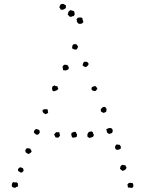

<svg xmlns="http://www.w3.org/2000/svg" viewBox="-20 -946 737 975"><path d="M368.2 -720.7Q372.1 -713.9 376 -711.9Q375 -701.2 372.6 -699.7Q370.1 -698.2 369.1 -694.3Q361.3 -694.3 358.4 -694.3Q350.6 -699.2 349.1 -698.7Q347.7 -698.2 346.7 -700.2Q345.7 -709 347.2 -710.4Q348.6 -711.9 348.6 -716.8Q350.6 -720.7 356.4 -721.7Q362.3 -722.7 368.2 -720.7ZM417 -605.5Q411.1 -605.5 407.2 -608.4Q403.3 -611.3 399.4 -613.3Q401.4 -625 403.8 -628.4Q406.2 -631.8 411.1 -632.8L421.9 -631.8Q423.8 -630.9 426.8 -627.4Q429.7 -624 430.7 -621.1Q425.8 -611.3 422.9 -610.4Q419.9 -609.4 418.9 -606.4ZM316.4 -588.9Q311.5 -586.9 307.6 -588.9Q303.7 -590.8 300.8 -588.9Q298.8 -600.6 298.3 -602.1Q297.9 -603.5 297.9 -606.4Q298.8 -611.3 301.3 -612.8Q303.7 -614.3 305.7 -617.2Q312.5 -617.2 315.4 -616.7Q318.4 -616.2 322.3 -616.2Q324.2 -611.3 327.1 -608.4Q330.1 -605.5 329.1 -599.6Q329.1 -594.7 324.7 -592.8Q320.3 -590.8 316.4 -588.9ZM464.8 -508.8Q467.8 -505.9 470.2 -502.9Q472.7 -500 474.6 -495.1L465.8 -484.4Q460.9 -482.4 456.1 -484.4Q451.2 -486.3 446.3 -488.3Q443.4 -497.1 445.3 -501Q453.1 -508.8 464.8 -508.8ZM246.1 -486.3Q243.2 -499 244.6 -501Q246.1 -502.9 246.1 -506.8Q250 -508.8 254.4 -511.2Q258.8 -513.7 261.7 -508.8Q266.6 -509.8 267.6 -508.3Q268.6 -506.8 272.5 -506.8Q273.4 -498 276.4 -494.1Q271.5 -489.3 267.6 -487.3Q254.9 -481.4 252 -482.9Q249 -484.4 246.1 -486.3ZM518.6 -377.9Q514.6 -377 512.2 -375Q509.8 -373 505.9 -373Q501 -374 498.5 -376.5Q496.1 -378.9 492.2 -379.9Q493.2 -385.7 491.2 -390.6Q501 -403.3 507.8 -403.3Q514.6 -403.3 518.6 -397.5Q522.5 -390.6 521 -387.2Q519.5 -383.8 518.6 -377.9ZM220.7 -390.6Q223.6 -386.7 223.1 -382.3Q222.7 -377.9 224.6 -373Q215.8 -368.2 213.9 -367.2Q211.9 -366.2 210 -366.2L200.2 -373Q195.3 -378.9 196.3 -381.8Q197.3 -384.8 195.3 -386.7Q205.1 -392.6 209.5 -391.6Q213.9 -390.6 218.8 -391.6ZM534.2 -265.6Q532.2 -267.6 528.8 -269Q525.4 -270.5 523.4 -274.4Q521.5 -286.1 519.5 -290Q533.2 -296.9 540.5 -295.9Q547.9 -294.9 550.8 -290Q551.8 -288.1 552.2 -283.7Q552.7 -279.3 551.8 -277.3Q549.8 -269.5 544.9 -269Q540 -268.6 534.2 -265.6ZM178.7 -286.1Q180.7 -284.2 180.7 -280.8Q180.7 -277.3 182.6 -274.4Q177.7 -265.6 177.2 -265.6Q176.8 -265.6 174.8 -263.7Q168.9 -259.8 162.1 -263.7Q158.2 -266.6 155.3 -269.5Q152.3 -272.5 152.3 -274.4Q151.4 -278.3 154.3 -282.7Q157.2 -287.1 161.1 -290Q164.1 -292 168.9 -289.6Q173.8 -287.1 178.7 -286.1ZM281.2 -274.4Q283.2 -268.6 283.2 -265.1Q283.2 -261.7 285.2 -257.8Q280.3 -252 279.8 -251Q279.3 -250 277.3 -248Q273.4 -246.1 269.5 -247.1Q265.6 -248 261.7 -249Q257.8 -258.8 254.9 -260.7Q255.9 -265.6 259.3 -269Q262.7 -272.5 266.6 -275.4Q275.4 -273.4 276.9 -274.4Q278.3 -275.4 281.2 -274.4ZM452.1 -274.4Q451.2 -268.6 454.1 -266.1Q457 -263.7 456.1 -259.8Q456.1 -253.9 450.2 -250Q434.6 -246.1 434.6 -245.1Q431.6 -247.1 429.2 -248.5Q426.8 -250 423.8 -252Q424.8 -254.9 423.8 -257.8Q422.9 -260.7 423.8 -263.7Q427.7 -269.5 427.7 -271Q427.7 -272.5 428.7 -273.4Q434.6 -278.3 438 -277.8Q441.4 -277.3 443.4 -279.3ZM364.3 -276.4Q369.1 -265.6 369.6 -265.6Q370.1 -265.6 371.1 -264.6Q371.1 -261.7 370.6 -258.8Q370.1 -255.9 370.1 -252Q363.3 -248 361.8 -248.5Q360.4 -249 359.4 -248Q348.6 -246.1 348.6 -247.1Q342.8 -252.9 342.8 -258.3Q342.8 -263.7 341.8 -268.6Q345.7 -272.5 351.6 -274.9Q357.4 -277.3 364.3 -276.4ZM572.3 -212.9Q582 -210 583.5 -210.9Q585 -211.9 586.9 -210.9Q593.8 -203.1 593.8 -201.2Q593.8 -193.4 591.8 -189.5Q573.2 -181.6 567.9 -188Q562.5 -194.3 565.4 -205.1ZM134.8 -190.4Q136.7 -181.6 139.2 -181.2Q141.6 -180.7 140.6 -177.7Q136.7 -167 123 -164.1Q115.2 -169.9 110.4 -171.9Q110.4 -176.8 108.9 -178.2Q107.4 -179.7 109.4 -184.6Q111.3 -187.5 112.8 -189.5Q114.3 -191.4 116.2 -193.4Q127 -193.4 134.8 -190.4ZM618.2 -105.5Q618.2 -100.6 619.6 -99.1Q621.1 -97.7 623 -95.7Q621.1 -87.9 615.7 -84Q610.4 -80.1 602.5 -78.1Q600.6 -80.1 596.2 -83Q591.8 -85.9 588.9 -89.8Q589.8 -92.8 590.8 -94.7Q591.8 -96.7 591.8 -101.6Q594.7 -103.5 600.6 -109.4Q605.5 -107.4 609.9 -107.4Q614.3 -107.4 618.2 -105.5ZM96.7 -91.8Q98.6 -85 99.6 -83Q100.6 -81.1 98.6 -77.1Q93.8 -70.3 88.9 -69.3Q84 -68.4 82 -72.3Q71.3 -77.1 71.3 -80.6Q71.3 -84 71.3 -87.9Q73.2 -89.8 75.7 -91.3Q78.1 -92.8 79.1 -95.7Q85 -96.7 88.4 -95.2Q91.8 -93.8 96.7 -91.8ZM654.3 -15.6Q658.2 -6.8 657.2 -4.9Q656.2 -2.9 657.2 1Q653.3 7.8 651.4 7.3Q649.4 6.8 648.4 8.8Q643.6 6.8 639.2 6.8Q634.8 6.8 629.9 5.9Q627.9 -5.9 627.4 -7.3Q627 -8.8 627.9 -10.7Q633.8 -18.6 644.5 -17.6ZM70.3 -15.6Q70.3 -9.8 71.3 -6.8Q72.3 -3.9 70.3 1Q68.4 2.9 64.5 2.9Q60.5 2.9 60.5 6.8Q41 8.8 40 -2.9Q39.1 -14.6 46.9 -21.5Q56.6 -18.6 57.6 -19.5Q62.5 -21.5 64.5 -19.5Q66.4 -17.6 70.3 -15.6ZM289.1 -896.5Q287.1 -899.4 285.2 -903.3Q283.2 -907.2 281.2 -909.2Q285.2 -918.9 286.1 -921.4Q287.1 -923.8 291 -924.8Q298.8 -927.7 304.7 -924.8Q310.5 -921.9 315.4 -918Q313.5 -914.1 314.5 -910.2Q315.4 -906.2 313.5 -904.3Q302.7 -896.5 298.3 -897Q293.9 -897.5 289.1 -896.5ZM323.2 -874Q327.1 -877 327.1 -885.7Q330.1 -887.7 332 -890.1Q334 -892.6 337.9 -894.5Q342.8 -893.6 347.2 -892.1Q351.6 -890.6 356.4 -888.7Q358.4 -882.8 358.4 -879.9Q358.4 -877 359.4 -871.1Q356.4 -870.1 355.5 -866.2Q354.5 -862.3 349.6 -864.3Q344.7 -861.3 341.3 -860.8Q337.9 -860.4 333 -861.3Q331.1 -866.2 328.1 -867.7Q325.2 -869.1 323.2 -874ZM374 -855.5Q381.8 -857.4 388.7 -857.4Q395.5 -857.4 399.4 -852.5Q398.4 -845.7 400.4 -843.3Q402.3 -840.8 403.3 -834Q401.4 -832 399.4 -829.6Q397.5 -827.1 394.5 -826.2Q391.6 -824.2 388.2 -825.2Q384.8 -826.2 381.8 -824.2Q373 -830.1 373 -832.5Q373 -835 370.1 -834Q371.1 -835.9 371.1 -840.3Q371.1 -844.7 367.2 -846.7Q371.1 -848.6 371.6 -851.1Q372.1 -853.5 374 -855.5Z"/></svg>

Font: Codystar
Style: Light
Weight: 300
Version: Version 1.000